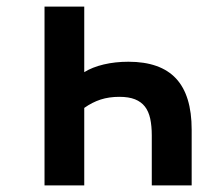

<svg xmlns="http://www.w3.org/2000/svg" viewBox="-20 -560 619 580"><path d="M234.5 -540V-342Q258.5 -357 293.3 -365.3Q328 -373.5 368 -373.5Q464.5 -373.5 511.8 -322.8Q559 -272 559 -168.5V0H438.5V-151Q438.5 -179.5 433.8 -201.5Q429 -223.5 417.8 -238Q406.5 -252.5 387.8 -260Q369 -267.5 340.5 -267.5Q309.5 -267.5 284 -259.3Q258.5 -251 234.5 -234V0H114.5V-540Z"/></svg>

Font: Vela Sans Bd
Style: Bold
Weight: 700
Designer: Principal design: Mikhail Sharanda - project Manrope.
Design modification: Ravid Balaliev
Foundry: Mikhail Sharanda
Version: Version 1.001